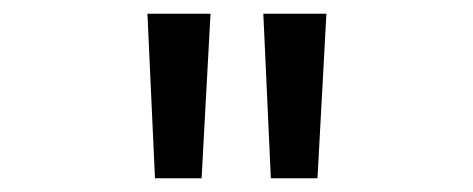

<svg xmlns="http://www.w3.org/2000/svg" viewBox="-20 -765 690 280"><path d="M375 -505 364 -745H456L443 -505ZM206 -505 195 -745H287L274 -505Z"/></svg>

Font: Azeret Mono Thin Light
Style: Regular
Weight: 300
Version: Version 1.002